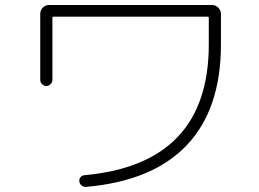

<svg xmlns="http://www.w3.org/2000/svg" viewBox="-20 -727 1040 771"><path d="M141.6 -406.2V-670.9Q141.6 -685.5 151.9 -696.3Q162.1 -707 176.8 -707H831.1Q845.7 -707 856.4 -696.3Q867.2 -685.5 867.2 -670.9V-547.9Q867.2 -289.1 730.5 -144.5Q593.8 0 326.2 23.4Q316.4 24.4 308.1 18.1Q299.8 11.7 298.8 2Q296.9 -6.8 302.7 -14.6Q308.6 -22.5 318.4 -23.4Q818.4 -68.4 818.4 -547.9V-655.3Q818.4 -660.2 813.5 -660.2H195.3Q190.4 -660.2 190.4 -655.3V-406.2Q190.4 -396.5 183.1 -389.2Q175.8 -381.8 166 -381.8Q156.2 -381.8 148.9 -389.2Q141.6 -396.5 141.6 -406.2Z"/></svg>

Font: Rounded-L Mgen+ 1m light
Style: Regular
Weight: 200
Designer: [Source Han Sans]
Ryoko NISHIZUKA  (kana & ideographs); Paul D. Hunt (Latin, Greek & Cyrillic); Wenlong ZHANG  (bopomofo
Version: Version 1.059.20150602